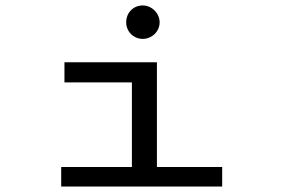

<svg xmlns="http://www.w3.org/2000/svg" viewBox="-20 -686 1040 706"><path d="M505 -543C538 -543 567 -570 567 -604C567 -637 538 -666 505 -666C470 -666 444 -639 444 -604C444 -570 471 -543 505 -543ZM205 0H797V-72H557V-457H217V-383H465V-72H205Z"/></svg>

Font: Inconsolata UltraExpanded
Style: Regular
Weight: 400
Width: 9
Monospace: yes
Designer: Raph Levien, Cyreal, Brenton Simpson
Foundry: Raph Levien, Cyreal, Google
Version: Version 3.100